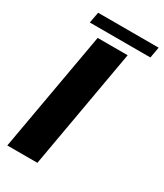

<svg xmlns="http://www.w3.org/2000/svg" viewBox="-195 -860 802 937"><g transform="rotate(30 205.5 -391.0)"><path d="M10 0H179.5L298.5 -675H129.5ZM58.5 -721H400L411 -782.5H70Z"/></g></svg>

Font: Anybody UltraCondensed Thin
Style: Bold Italic
Weight: 700
Italic angle: -10°
Version: Version 1.111